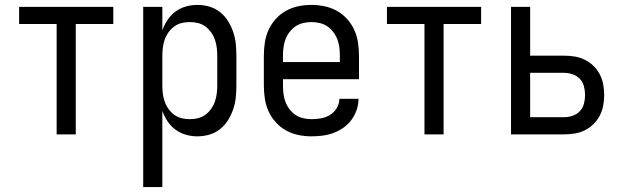

<svg xmlns="http://www.w3.org/2000/svg" viewBox="-20 -548 2540 783"><path d="M211 0V-450H58V-520H442V-450H289V0Z M564 215V-520H642V-424Q650 -447 663.5 -467Q677 -487 696 -501Q715 -515 738 -521.5Q761 -528 785 -528Q810 -528 834 -521Q858 -514 877.5 -498.5Q897 -483 910 -462Q923 -441 931 -417.5Q939 -394 941.5 -369.5Q944 -345 944 -320V-200Q944 -175 941.5 -150.5Q939 -126 931 -102.5Q923 -79 910 -58Q897 -37 877.5 -21.5Q858 -6 834 1Q810 8 785 8Q761 8 738 1.5Q715 -5 696 -19Q677 -33 663.5 -53Q650 -73 642 -96V215ZM754 -62Q771 -62 787.5 -66Q804 -70 817.5 -80Q831 -90 841 -104Q851 -118 856.5 -134Q862 -150 864 -166.5Q866 -183 866 -200V-320Q866 -337 864 -353.5Q862 -370 856.5 -386Q851 -402 841 -416Q831 -430 817.5 -440Q804 -450 787.5 -454Q771 -458 754 -458Q737 -458 720.5 -454Q704 -450 690.5 -440Q677 -430 667 -416Q657 -402 651.5 -386Q646 -370 644 -353.5Q642 -337 642 -320V-200Q642 -183 644 -166.5Q646 -150 651.5 -134Q657 -118 667 -104Q677 -90 690.5 -80Q704 -70 720.5 -66Q737 -62 754 -62Z M1250 8Q1223 8 1196.5 2.5Q1170 -3 1146.5 -16Q1123 -29 1104.5 -49.5Q1086 -70 1075 -94.5Q1064 -119 1060 -146Q1056 -173 1056 -200V-320Q1056 -347 1060 -374Q1064 -401 1075 -425.5Q1086 -450 1104.5 -470.5Q1123 -491 1146.5 -504Q1170 -517 1196.5 -522.5Q1223 -528 1250 -528Q1277 -528 1303.5 -522.5Q1330 -517 1353.5 -504Q1377 -491 1395.5 -470.5Q1414 -450 1425 -425.5Q1436 -401 1440 -374Q1444 -347 1444 -320V-225H1134V-200Q1134 -183 1136 -166Q1138 -149 1144 -133Q1150 -117 1160.5 -103Q1171 -89 1185 -79.5Q1199 -70 1216 -66Q1233 -62 1250 -62Q1270 -62 1289.5 -65.5Q1309 -69 1326 -79.5Q1343 -90 1353.5 -107.5Q1364 -125 1364 -145H1442Q1442 -122 1434.5 -100Q1427 -78 1413.5 -59.5Q1400 -41 1381 -27.5Q1362 -14 1340.5 -6Q1319 2 1296 5Q1273 8 1250 8ZM1366 -295V-320Q1366 -337 1364 -354Q1362 -371 1356 -387Q1350 -403 1339.5 -417Q1329 -431 1315 -440.5Q1301 -450 1284 -454Q1267 -458 1250 -458Q1233 -458 1216 -454Q1199 -450 1185 -440.5Q1171 -431 1160.5 -417Q1150 -403 1144 -387Q1138 -371 1136 -354Q1134 -337 1134 -320V-295Z M1711 0V-450H1558V-520H1942V-450H1789V0Z M2064 0V-520H2142V-321H2280Q2302 -321 2323.5 -317.5Q2345 -314 2364.5 -304.5Q2384 -295 2400 -279.5Q2416 -264 2426 -244.5Q2436 -225 2440 -203.5Q2444 -182 2444 -161Q2444 -139 2440 -117.5Q2436 -96 2426 -76.5Q2416 -57 2400 -41.5Q2384 -26 2364.5 -16.5Q2345 -7 2323.5 -3.5Q2302 0 2280 0ZM2142 -70H2280Q2298 -70 2315.5 -76Q2333 -82 2345 -95Q2357 -108 2361.5 -125.5Q2366 -143 2366 -161Q2366 -178 2361.5 -195.5Q2357 -213 2345 -226Q2333 -239 2315.5 -245Q2298 -251 2280 -251H2142Z"/></svg>

Font: Huly
Style: Regular
Weight: 400
Designer: Belleve Invis
Foundry: Belleve Invis
Version: Version 33.2.5; ttfautohint (v1.8.4)